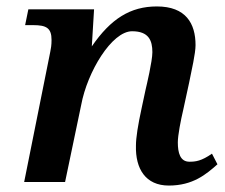

<svg xmlns="http://www.w3.org/2000/svg" viewBox="-20 -565 697 596"><path d="M655 -55 638 -88C605 -65 587 -63 568 -63C539 -63 532 -91 532 -123C532 -145 541 -191 549 -225L567 -308C575 -348 587 -399 587 -425C587 -492 557 -545 467 -545C385 -545 324 -507 265 -421L272 -536H68L58 -487H83C124 -487 140 -478 140 -441C140 -424 138 -414 136 -404L55 0H182L232 -239C251 -342 327 -468 390 -468C442 -468 453 -439 453 -403C453 -375 435 -300 432 -287L420 -231C408 -176 402 -137 402 -113C400 -41 432 11 504 11C579 11 620 -24 655 -55Z"/></svg>

Font: Noto Serif Semi
Style: Italic
Weight: 600
Italic angle: -12°
Designer: Monotype Design Team
Foundry: Monotype Imaging Inc.
Version: Version 1.901